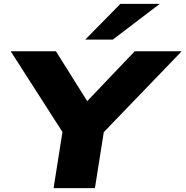

<svg xmlns="http://www.w3.org/2000/svg" viewBox="-20 -969 956 989"><path d="M256 0 313 -360 332 -242 35 -705H268L440 -431H413L674 -705H916L470 -242L526 -360L469 0ZM419 -765 600 -949H803L561 -765Z"/></svg>

Font: Nunito Sans 10pt Expanded Black
Style: Italic
Weight: 900
Width: 7
Italic angle: -9°
Designer: Vernon Adams
Foundry: Vernon Adams
Version: Version 3.101;gftools[0.9.27]